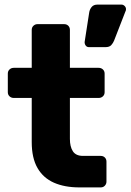

<svg xmlns="http://www.w3.org/2000/svg" viewBox="-20 -815 568 835"><path d="M325 0Q261 0 214.5 -20.5Q168 -41 143 -84.5Q118 -128 118 -197V-389H40Q29 -389 21.5 -396Q14 -403 14 -414V-495Q14 -506 21.5 -513Q29 -520 40 -520H118V-685Q118 -696 125.5 -703Q133 -710 143 -710H259Q270 -710 277 -703Q284 -696 284 -685V-520H409Q420 -520 427.5 -513Q435 -506 435 -495V-414Q435 -403 427.5 -396Q420 -389 409 -389H284V-211Q284 -177 297 -157Q310 -137 341 -137H418Q429 -137 436 -130Q443 -123 443 -112V-25Q443 -15 436 -7.5Q429 0 418 0ZM367 -610Q358 -610 353 -616.5Q348 -623 348 -632L368 -761Q370 -774 378.5 -784.5Q387 -795 404 -795H508Q516 -795 522 -789Q528 -783 528 -775Q528 -769 525 -764L476 -638Q472 -628 464 -619Q456 -610 439 -610Z"/></svg>

Font: DVN-Rubik
Style: Bold
Weight: 700
Designer: Hubert and Fischer
Foundry: Hubert & Fischer
Version: Version 2.102